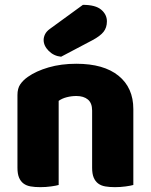

<svg xmlns="http://www.w3.org/2000/svg" viewBox="-20 -764 623 792"><path d="M360 -308Q360 -339 342.5 -353.5Q325 -368 295 -368Q275 -368 255.5 -363Q236 -358 222 -348V-1Q212 2 190.5 5Q169 8 146 8Q124 8 106.5 5Q89 2 77 -7Q65 -16 58.5 -31.5Q52 -47 52 -72V-372Q52 -399 63.5 -416Q75 -433 95 -447Q129 -471 180.5 -486Q232 -501 295 -501Q408 -501 469 -451.5Q530 -402 530 -314V-1Q520 2 498.5 5Q477 8 454 8Q432 8 414.5 5Q397 2 385 -7Q373 -16 366.5 -31.5Q360 -47 360 -72ZM322 -744Q374 -744 397.5 -724Q421 -704 421 -676Q421 -650 407 -632.5Q393 -615 361 -598L232 -530Q202 -533 181 -554Q160 -575 160 -599Q160 -611 166 -623Q172 -635 186 -645Z"/></svg>

Font: Baloo Chettan
Style: Regular
Weight: 400
Designer: Maithili Shingre and Ek Type
Foundry: Ek Type
Version: Version 1.443;PS 1.000;hotconv 16.6.51;makeotf.lib2.5.65220;